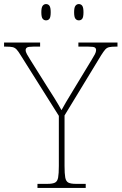

<svg xmlns="http://www.w3.org/2000/svg" viewBox="-31 -923 597 943"><path d="M153 0V-20H202Q227 -20 239 -26Q251 -32 254.5 -51Q258 -70 258 -108V-354L71 -651Q59 -671 50.5 -680Q42 -689 31 -691.5Q20 -694 -2 -694H-11V-714H166V-694H133Q108 -694 101.5 -689.5Q95 -685 95 -677Q95 -668 101.5 -656.5Q108 -645 118 -629L197 -503Q217 -472 236 -441.5Q255 -411 271 -382Q279 -397 292.5 -420Q306 -443 325 -474L419 -629Q429 -645 435 -656.5Q441 -668 441 -677Q441 -685 435 -689.5Q429 -694 403 -694H354V-714H546V-694H538Q517 -694 505.5 -691.5Q494 -689 486 -680Q478 -671 466 -652L286 -356V-108Q286 -70 289.5 -51Q293 -32 305 -26Q317 -20 342 -20H390V0ZM356 -823Q346 -823 339.5 -831Q333 -839 333 -863Q333 -886 339.5 -894.5Q346 -903 356 -903Q367 -903 373 -894.5Q379 -886 379 -863Q379 -839 373 -831Q367 -823 356 -823ZM195 -823Q185 -823 178.5 -831Q172 -839 172 -863Q172 -886 178.5 -894.5Q185 -903 195 -903Q206 -903 212 -894.5Q218 -886 218 -863Q218 -839 212 -831Q206 -823 195 -823Z"/></svg>

Font: Noto Serif Gujarati Thin
Style: Regular
Weight: 250
Version: Version 2.102